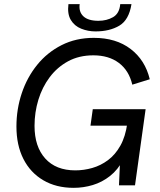

<svg xmlns="http://www.w3.org/2000/svg" viewBox="-20 -891 770 923"><path d="M334 12Q250 12 188 -24.5Q126 -61 92.5 -127Q59 -193 59 -283Q59 -366 84.5 -442.5Q110 -519 158.5 -579Q207 -639 276 -674Q345 -709 431 -709Q538 -709 608 -655.5Q678 -602 700 -510L616 -484Q600 -552 551.5 -588.5Q503 -625 429 -625Q360 -625 307.5 -596.5Q255 -568 219 -520Q183 -472 164.5 -411.5Q146 -351 146 -286Q146 -186 197.5 -129Q249 -72 342 -72Q383 -72 423.5 -83.5Q464 -95 499 -121Q534 -147 558.5 -190.5Q583 -234 592 -298L599 -347L610 -287H415L426 -366H680L629 0H552L558 -136L572 -123Q547 -75 509 -45Q471 -15 426 -1.5Q381 12 334 12ZM439 -740Q403 -740 370.5 -753Q338 -766 320.5 -795Q303 -824 309 -871H363Q358 -834 381 -812.5Q404 -791 453 -791Q493 -791 523.5 -808.5Q554 -826 558 -871H612Q600 -795 553.5 -767.5Q507 -740 439 -740Z"/></svg>

Font: Hanken Grotesk
Style: Italic
Weight: 400
Italic angle: -8°
Designer: Alfredo Marco Pradil
Foundry: Hanken Design Co.
Version: Version 3.013